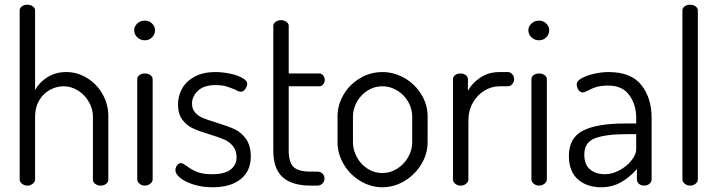

<svg xmlns="http://www.w3.org/2000/svg" viewBox="-20 -783 3035 810"><path d="M95.1 0Q82 0 72.5 -8Q63 -16 63 -26V-739Q63 -749.3 72.2 -756.1Q81.4 -763 94.5 -763Q109 -763 118.5 -756.1Q128 -749.3 128 -739V-403Q145 -435 179.5 -457Q214 -479 260 -479Q307 -479 348 -453.5Q389 -428 413 -385.4Q437 -342.7 437 -292V-26Q437 -14 427.5 -7Q418 0 404 0Q392 0 382 -7Q372 -14 372 -26V-292Q372 -323.5 354.9 -353.2Q337.9 -382.8 309.3 -400.9Q280.7 -419 248.4 -419Q218 -419 190 -403.5Q162 -388 145 -358.9Q128 -329.8 128 -292V-26Q128 -16 118.1 -8Q108.3 0 95.1 0Z M624 -449V-26Q624 -16 614.1 -8Q604.3 0 591.1 0Q578 0 568.5 -8Q559 -16 559 -26V-449Q559 -459 568 -466Q577 -473 591 -473Q605 -473 614.5 -466Q624 -459 624 -449ZM634 -655.4Q634 -638 621.5 -625.5Q609 -613 591.2 -613Q572.2 -613 559.1 -625.5Q546 -638 546 -655.4Q546 -671.6 559.1 -683.8Q572.2 -696 591.2 -696Q609 -696 621.5 -683.8Q634 -671.6 634 -655.4Z M978 -119Q978 -148 963 -166.4Q948 -184.7 926 -194.4Q904 -204 864.5 -216Q821 -229 794.4 -241.2Q767.8 -253.4 749.4 -277.9Q731 -302.3 731 -343Q731 -377.1 747.5 -408Q764 -439 799.7 -459Q835.4 -479 889 -479Q920.7 -479 952.3 -472Q984 -465 1003.5 -453.5Q1023 -442 1023 -430Q1023 -419.5 1015 -407.8Q1007 -396 996 -396Q992 -396 986 -398Q980 -400 974 -404Q951 -414 933 -419Q915 -424 890 -424Q839.5 -424 814.8 -399.9Q790 -375.7 790 -346.2Q790 -323 803.5 -308Q817 -293 836.5 -285Q856 -277 892 -266Q939 -251.9 968.1 -238.7Q997.2 -225.6 1017.6 -197.3Q1038 -169 1038 -121.7Q1038 -62 995.7 -27.5Q953.4 7 877 7Q833 7 796.9 -4.4Q760.8 -15.8 740.4 -32.4Q720 -49 720 -65Q720 -75.4 727 -85.2Q734 -95 742.9 -95Q748 -95 754 -91.5Q760 -88 767 -83Q788 -67 812 -57.5Q836 -48 874.9 -48Q928 -48 953 -67.8Q978 -87.6 978 -119Z M1291 -59H1319Q1332 -59 1340.5 -50.7Q1349 -42.3 1349 -29.5Q1349 -18 1340.5 -9Q1332 0 1319 0H1291Q1212 0 1172.5 -35.5Q1133 -70.9 1133 -147V-674Q1133 -684.3 1142.9 -691.1Q1152.9 -698 1164.8 -698Q1178 -698 1188 -691.1Q1198 -684.3 1198 -674V-473H1327Q1336.7 -473 1343.3 -465Q1350 -457 1350 -445.6Q1350 -435.5 1343.5 -427.2Q1337 -419 1327 -419H1198V-147Q1198 -98 1218.5 -78.5Q1239 -59 1291 -59Z M1784 -292V-183Q1784 -133.7 1757.5 -90.1Q1731.1 -46.4 1686.9 -19.7Q1642.8 7 1593 7Q1544 7 1500 -19.5Q1456 -46 1430 -90Q1404 -133.9 1404 -183V-292Q1404 -340.7 1429.5 -383.9Q1455 -427 1498.6 -453Q1542.2 -479 1593.1 -479Q1643 -479 1687 -453.5Q1731 -428 1757.5 -384.9Q1784 -341.7 1784 -292ZM1593 -419Q1559 -419 1530.5 -400.9Q1502.1 -382.8 1485.5 -353.2Q1469 -323.5 1469 -292V-183.3Q1469 -150.5 1485.5 -120Q1502.1 -89.6 1530.5 -71.3Q1559 -53 1592.9 -53Q1626.7 -53 1655.9 -71.5Q1685 -90 1702 -120.1Q1719 -150.1 1719 -183V-292Q1719 -324 1702.2 -353.5Q1685.4 -383 1656 -401Q1626.6 -419 1593 -419Z M1956 -273V-26Q1956 -16 1946.5 -8Q1937 0 1923.5 0Q1909.9 0 1900.5 -8Q1891 -16 1891 -26V-449Q1891 -459 1900 -466Q1909 -473 1923.1 -473Q1936 -473 1945 -466Q1954 -459 1954 -449V-400Q1972 -433 2006.8 -456Q2041.6 -479 2087.7 -479H2123Q2133 -479 2141 -470Q2149 -461 2149 -449Q2149 -437 2141 -428Q2133 -419 2123 -419H2088.1Q2054.1 -419 2024.1 -401Q1994 -383 1975 -350Q1956 -317 1956 -273Z M2287 -449V-26Q2287 -16 2277.1 -8Q2267.3 0 2254.1 0Q2241 0 2231.5 -8Q2222 -16 2222 -26V-449Q2222 -459 2231 -466Q2240 -473 2254 -473Q2268 -473 2277.5 -466Q2287 -459 2287 -449ZM2297 -655.4Q2297 -638 2284.5 -625.5Q2272 -613 2254.2 -613Q2235.2 -613 2222.1 -625.5Q2209 -638 2209 -655.4Q2209 -671.6 2222.1 -683.8Q2235.2 -696 2254.2 -696Q2272 -696 2284.5 -683.8Q2297 -671.6 2297 -655.4Z M2729 -286V-26Q2729 -15.4 2720 -7.7Q2711 0 2697.5 0Q2684 0 2675.5 -7.7Q2667 -15.4 2667 -26V-70Q2637 -35 2599.5 -14Q2562 7 2516 7Q2455.9 7 2417.9 -26.5Q2380 -60 2380 -125Q2380 -201.7 2439.5 -231.8Q2499 -262 2613 -262H2664V-285.9Q2664 -341 2635 -381.5Q2606 -422 2546 -422Q2515.7 -422 2495.9 -416Q2476 -410 2459 -400Q2443.4 -393 2439 -393Q2427.2 -393 2420.1 -404Q2413 -415 2413 -428Q2413 -441 2433 -452.5Q2453 -464 2484.7 -471.5Q2516.4 -479 2548 -479Q2642 -479 2685.5 -424.5Q2729 -370 2729 -286ZM2445 -131Q2445 -89 2469 -68.5Q2493 -48 2532.4 -48Q2562.6 -48 2593.3 -64.5Q2624 -81 2644 -106.2Q2664 -131.3 2664 -153V-217H2622Q2537.7 -217 2491.4 -200.2Q2445 -183.4 2445 -131Z M2924 -739V-26Q2924 -16 2914.5 -8Q2905 0 2891.5 0Q2877.9 0 2868.5 -8Q2859 -16 2859 -26V-739Q2859 -749.3 2868.2 -756.1Q2877.4 -763 2890.5 -763Q2905 -763 2914.5 -756.1Q2924 -749.3 2924 -739Z"/></svg>

Font: Dosis
Style: Regular
Weight: 400
Designer: Edgar Tolentino, Pablo Impallari, Igino Marini
Foundry: Edgar Tolentino, Pablo Impallari, Igino Marini
Version: Version 1.007;Glyphs 3.1.1 (3134)